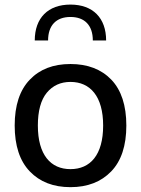

<svg xmlns="http://www.w3.org/2000/svg" viewBox="-20 -791 599 817"><path d="M184.6 -618.7C184.6 -683.1 219.2 -718.8 279.8 -718.8C340.3 -718.8 375 -683.1 375 -618.7H431.6C431.6 -714.8 375 -771.5 279.8 -771.5C184.6 -771.5 127.9 -714.8 127.9 -618.7ZM279.8 -518.6C207 -518.6 149.4 -496.6 106.9 -452.1C64 -407.7 42.5 -342.3 42.5 -256.8C42.5 -171.4 64 -106 106.9 -61.5C149.4 -17.1 207 5.4 279.8 5.4C352.5 5.4 410.2 -17.1 453.1 -61.5C496.1 -106 517.6 -171.4 517.6 -256.8C517.6 -342.3 496.1 -407.7 453.6 -452.1C410.6 -496.6 352.5 -518.6 279.8 -518.6ZM279.8 -442.4C363.8 -442.4 418.9 -381.3 418.9 -256.8C418.9 -131.8 364.3 -71.3 279.8 -71.3C195.8 -71.3 141.1 -131.8 141.1 -256.8C141.1 -318.8 153.8 -365.7 179.2 -396.5C204.6 -427.2 238.3 -442.4 279.8 -442.4Z"/></svg>

Font: Estedad Medium
Style: Regular
Weight: 500
Designer: Amin Abedi
Version: Version 7.3